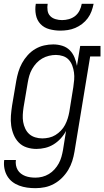

<svg xmlns="http://www.w3.org/2000/svg" viewBox="-20 -770 545 1003"><path d="M165 213Q143 213 121.5 210Q100 207 80 199.5Q60 192 44 179.5Q28 167 17.5 149Q7 131 3 109.5Q-1 88 2 66H63Q61 80 63.5 93.5Q66 107 72.5 118Q79 129 89.5 137Q100 145 112 149.5Q124 154 137.5 156Q151 158 165 158Q183 158 201 153.5Q219 149 235.5 139Q252 129 265 114.5Q278 100 287 83.5Q296 67 301 49Q306 31 309 14L325 -86Q314 -65 297 -46.5Q280 -28 259.5 -15.5Q239 -3 216 2.5Q193 8 170 8Q144 8 119.5 0Q95 -8 78 -25.5Q61 -43 51.5 -66Q42 -89 38.5 -114Q35 -139 37 -165.5Q39 -192 43 -218L65 -348Q69 -371 76 -394.5Q83 -418 95 -440Q107 -462 124.5 -481.5Q142 -501 164 -514Q186 -527 210 -532.5Q234 -538 258 -538Q282 -538 305 -531Q328 -524 344 -508Q360 -492 369 -470.5Q378 -449 382 -426L399 -530H505V-475H451L369 23Q365 47 357.5 71Q350 95 336.5 117.5Q323 140 304 159Q285 178 262 190.5Q239 203 214.5 208Q190 213 165 213ZM201 -47Q218 -47 236 -51Q254 -55 269.5 -64.5Q285 -74 298 -87.5Q311 -101 319.5 -117Q328 -133 333.5 -150.5Q339 -168 342 -185L363 -315Q366 -334 367.5 -353.5Q369 -373 366.5 -391.5Q364 -410 357.5 -427.5Q351 -445 339 -458Q327 -471 309 -477Q291 -483 272 -483Q254 -483 235.5 -478.5Q217 -474 200.5 -464.5Q184 -455 170.5 -440.5Q157 -426 147.5 -409Q138 -392 133 -374.5Q128 -357 125 -339L103 -209Q100 -189 99 -170Q98 -151 101 -133Q104 -115 112 -98Q120 -81 133 -69.5Q146 -58 164 -52.5Q182 -47 201 -47ZM295 -610Q266 -610 238 -617.5Q210 -625 191.5 -644.5Q173 -664 167.5 -692.5Q162 -721 167 -750H229Q226 -733 228.5 -715.5Q231 -698 242 -686.5Q253 -675 270 -670Q287 -665 304 -665Q322 -665 340 -670Q358 -675 372.5 -686.5Q387 -698 395.5 -715Q404 -732 407 -750H469Q465 -730 458 -711Q451 -692 438.5 -675Q426 -658 409 -645Q392 -632 373 -624Q354 -616 334 -613Q314 -610 295 -610Z"/></svg>

Font: Iosevka Slab Light Oblique
Style: Regular
Weight: 300
Italic angle: -9°
Monospace: yes
Designer: Belleve Invis
Foundry: Belleve Invis
Version: Version 11.1.1; ttfautohint (v1.8.3)